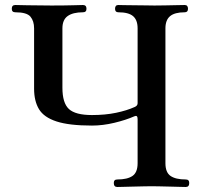

<svg xmlns="http://www.w3.org/2000/svg" viewBox="-20 -746 802 766"><path d="M448 0Q434 0 434 -16Q434 -30 448 -30Q488 -30 508.5 -44Q529 -58 529 -95V-271Q529 -288 516 -282Q482 -267 436 -256Q390 -245 347 -245Q256 -245 205.5 -261.5Q155 -278 135.5 -310.5Q116 -343 116 -392V-633Q116 -662 101.5 -679.5Q87 -697 41 -697Q27 -697 27 -711Q27 -726 41 -726Q49 -726 90 -725Q131 -724 185 -724Q238 -724 271 -725Q304 -726 311 -726Q325 -726 325 -711Q325 -697 311 -697Q271 -697 250 -682Q229 -667 229 -633V-396Q229 -335 255 -311Q281 -287 347 -287Q400 -287 443 -296Q486 -305 517 -319Q529 -324 529 -334V-633Q529 -666 511 -681.5Q493 -697 452 -697Q439 -697 439 -711Q439 -726 452 -726Q456 -726 474 -725.5Q492 -725 516 -725Q540 -725 562 -724.5Q584 -724 596 -724Q612 -724 639 -724.5Q666 -725 689 -725.5Q712 -726 717 -726Q730 -726 730 -711Q730 -697 717 -697Q677 -697 658.5 -681.5Q640 -666 640 -633V-95Q640 -58 660.5 -44Q681 -30 721 -30Q735 -30 735 -16Q735 0 721 0Q716 0 699 -0.5Q682 -1 660 -1.5Q638 -2 617.5 -2.5Q597 -3 585 -3Q573 -3 552.5 -2.5Q532 -2 509.5 -1.5Q487 -1 470 -0.5Q453 0 448 0Z"/></svg>

Font: Zen Old Mincho
Style: Bold
Weight: 700
Designer: Yoshimichi Ohira
Foundry: Positype
Version: Version 1.500